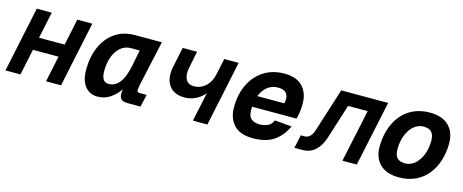

<svg xmlns="http://www.w3.org/2000/svg" viewBox="-36 -1029 3671 1522"><g transform="rotate(15 1800.0 -268.0)"><path d="M16 0 129 -537H252L206 -319H416L462 -536H585L472 0H349L394 -214H184L139 0Z M773 12Q708 12 670 -36Q632 -84 632 -173Q632 -276 667.5 -358Q703 -440 771 -488Q839 -536 935 -536H1156L1080 -192Q1075 -170 1071.5 -150Q1068 -130 1068 -120Q1068 -102 1090 -102H1147L1124 0H1020Q981 0 965.5 -15Q950 -30 950 -61Q950 -75 954 -96Q922 -50 876.5 -19Q831 12 773 12ZM833 -108Q885 -108 921 -153Q957 -198 977 -297L1003 -428H933Q883 -428 847 -397.5Q811 -367 792 -315Q773 -263 773 -200Q773 -152 788 -130Q803 -108 833 -108Z M1554 0 1605 -239Q1575 -202 1532 -181Q1489 -160 1441 -160Q1351 -160 1311.5 -219.5Q1272 -279 1294 -380L1327 -536H1445L1418 -404Q1404 -340 1423 -302.5Q1442 -265 1491 -265Q1544 -265 1585.5 -302.5Q1627 -340 1640 -405L1668 -536H1786L1673 0Z M2048 12Q1943 12 1892 -42.5Q1841 -97 1841 -188Q1841 -291 1879.5 -372.5Q1918 -454 1990 -501Q2062 -548 2161 -548Q2259 -548 2309.5 -495.5Q2360 -443 2360 -353Q2360 -319 2355.5 -286Q2351 -253 2343 -228H1979Q1978 -215 1978 -201Q1978 -148 2004 -128Q2030 -108 2070 -108Q2109 -108 2139.5 -122.5Q2170 -137 2181 -170L2321 -158Q2288 -81 2223 -34.5Q2158 12 2048 12ZM2140 -428Q2090 -428 2053.5 -399.5Q2017 -371 1997 -320H2219Q2221 -328 2222 -336.5Q2223 -345 2223 -358Q2223 -390 2203 -409Q2183 -428 2140 -428Z M2387 0 2410 -109H2442Q2492 -109 2515 -181L2628 -536H3013L2899 0H2781L2873 -431H2712L2623 -149Q2601 -78 2558 -39Q2515 0 2452 0Z M3245 12Q3145 12 3091 -40Q3037 -92 3037 -184Q3037 -257 3057 -323Q3077 -389 3116.5 -439.5Q3156 -490 3216 -519Q3276 -548 3355 -548Q3455 -548 3509 -495.5Q3563 -443 3563 -352Q3563 -278 3543 -212.5Q3523 -147 3483.5 -96.5Q3444 -46 3384 -17Q3324 12 3245 12ZM3265 -108Q3309 -108 3344 -137.5Q3379 -167 3400 -218Q3421 -269 3421 -333Q3421 -383 3399.5 -405.5Q3378 -428 3335 -428Q3291 -428 3255.5 -398.5Q3220 -369 3199.5 -317.5Q3179 -266 3179 -202Q3179 -151 3200.5 -129.5Q3222 -108 3265 -108Z"/></g></svg>

Font: Geist Mono
Style: Bold Italic
Weight: 700
Italic angle: -12°
Monospace: yes
Designer: Basement.studio, Andrés Briganti, Mateo Zaragoza
Foundry: Basement.studio, Vercel, Andrés Briganti, Guido Ferreyra, Mateo Zaragoza
Version: Version 1.500; ttfautohint (v1.8.4.7-5d5b)